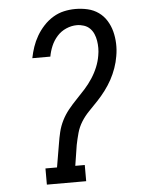

<svg xmlns="http://www.w3.org/2000/svg" viewBox="-53 -785 606 827"><g transform="rotate(-5 250.0 -371.5)"><path d="M116 0V-70H166L183 -170Q187 -196 193 -221Q199 -246 211 -270Q223 -294 240 -315Q257 -336 276 -355.5Q295 -375 313 -395Q331 -415 346 -438Q361 -461 371 -485.5Q381 -510 385 -535Q388 -551 388 -567Q388 -583 385.5 -598.5Q383 -614 377 -628Q371 -642 360.5 -652.5Q350 -663 335 -668Q320 -673 304 -673Q281 -673 258 -663Q235 -653 218.5 -634.5Q202 -616 192.5 -593.5Q183 -571 179 -548H101Q106 -573 114 -596.5Q122 -620 135 -642.5Q148 -665 166.5 -685Q185 -705 207.5 -718.5Q230 -732 254.5 -737.5Q279 -743 304 -743Q331 -743 357 -737Q383 -731 404 -716Q425 -701 438.5 -679Q452 -657 458.5 -632Q465 -607 466 -579.5Q467 -552 462 -525Q458 -500 449 -474.5Q440 -449 427.5 -426Q415 -403 398.5 -381Q382 -359 363.5 -339.5Q345 -320 325.5 -300Q306 -280 292 -257.5Q278 -235 271 -209.5Q264 -184 259 -159L245 -70H286V0Z"/></g></svg>

Font: Iosevka Slab Oblique
Style: Regular
Weight: 400
Italic angle: -9°
Monospace: yes
Designer: Belleve Invis
Foundry: Belleve Invis
Version: Version 11.1.1; ttfautohint (v1.8.3)